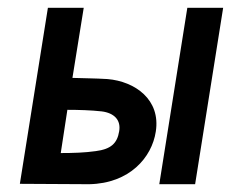

<svg xmlns="http://www.w3.org/2000/svg" viewBox="-20 -473 593 493"><path d="M31 -1 209 0C313 -2 370 -69 380 -135C393 -217 327 -264 256 -270C224 -272 192 -272 166 -273L195 -453H103ZM136 -80 153 -191C182 -191 214 -190 241 -187C273 -183 291 -165 286 -136C281 -105 265 -90 226 -85C198 -81 168 -80 136 -80ZM389 0H481L553 -453H461Z"/></svg>

Font: Rabbid Highway Sign II Hop
Style: Obl
Weight: 400
Foundry: Cannot Into Space Fonts
Version: Version 0.277